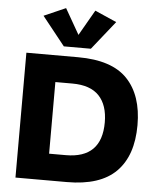

<svg xmlns="http://www.w3.org/2000/svg" viewBox="-63 -1025 877 1077"><g transform="rotate(5 376.0 -486.0)"><path d="M64.9 0V-703.1H356Q546.9 -703.1 634 -611.6Q721.2 -520 721.2 -352.5Q721.2 -180.7 631.3 -90.3Q541.5 0 354.5 0ZM241.2 -149.9H335.4Q537.1 -149.9 537.1 -351.6Q537.1 -448.7 487.8 -501Q438.5 -553.2 336.9 -553.2H241.2ZM265.1 -971.7 347.2 -828.1 429.7 -971.7 551.8 -918 423.3 -756.8H271L142.6 -918Z"/></g></svg>

Font: Schibsted Grotesk ExtraBold
Style: Regular
Weight: 800
Designer: Bakken & Baeck AS, Henrik Kongsvoll
Foundry: Schibsted ASA
Version: Version 1.100; ttfautohint (v1.8.4.7-5d5b);gftools[0.9.25]